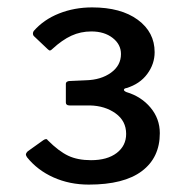

<svg xmlns="http://www.w3.org/2000/svg" viewBox="-20 -877 507 519"><path d="M71 -793Q98 -824 139.5 -840.5Q181 -857 229 -857Q307 -857 352.5 -823.5Q398 -790 398 -736Q398 -704 378 -677Q358 -650 322 -639Q315 -638 315 -634Q315 -631 322 -628Q362 -616 387 -586Q412 -556 412 -517Q412 -451 363.5 -414.5Q315 -378 220 -378Q168 -378 124.5 -397.5Q81 -417 53 -452Q50 -457 50 -459Q50 -463 55 -468L97 -498Q106 -504 109 -498Q139 -468 164.5 -456Q190 -444 226 -444Q270 -444 295.5 -463.5Q321 -483 321 -515Q321 -550 292.5 -570.5Q264 -591 223 -592H168Q158 -592 158 -600V-650Q158 -654 161 -656Q164 -658 168 -658L212 -660Q253 -661 280 -680.5Q307 -700 307 -731Q307 -757 284.5 -774.5Q262 -792 227 -792Q198 -792 173 -780.5Q148 -769 122 -745Q118 -741 115.5 -740.5Q113 -740 109 -744L71 -780Q67 -786 71 -793Z"/></svg>

Font: n
Style: Regular
Weight: 600
Designer: Pablo Impallari, Rodrigo Fuenzalida
Foundry: Impallari Type
Version: Version 1.002; ttfautohint (v1.5)